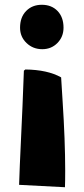

<svg xmlns="http://www.w3.org/2000/svg" viewBox="-20 -772 353 804"><path d="M246 -656Q246 -618 220.5 -592Q195 -566 157 -566Q118 -566 91 -592Q64 -618 64 -656Q64 -700 89.5 -726Q115 -752 155 -752Q196 -752 221 -726Q246 -700 246 -656ZM236 -448Q237 -428 242 -351Q253 -182 253 -58Q253 -11 252 12L60 2L63 -80Q77 -378 80 -476L86 -481Q179 -480 236 -448Z"/></svg>

Font: Lalezar
Style: Bold
Weight: 700
Designer: Borna Izadpanah
Foundry: Borna Izadpanah
Version: Version 1.003;January 24, 2021;FontCreator 13.0.0.2683 64-bi